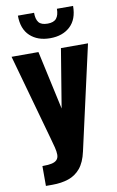

<svg xmlns="http://www.w3.org/2000/svg" viewBox="-104 -854 655 1076"><g transform="rotate(-10 224.0 -315.5)"><path d="M67 168V55Q98 55 118.5 51Q139 47 149.5 36Q160 25 160 6Q160 -11 154 -35.5Q148 -60 139 -91L3 -578H156L229 -244L284 -578H438L305 14Q292 74 264 107.5Q236 141 195.5 154.5Q155 168 104 168ZM235 -643Q164 -643 121 -683Q78 -723 78 -799H170Q170 -762 184.5 -744Q199 -726 235 -726Q270 -726 285 -744.5Q300 -763 300 -799H392Q392 -723 349 -683Q306 -643 235 -643Z"/></g></svg>

Font: Oswald
Style: Bold
Weight: 700
Designer: Vernon Adams
Foundry: Vernon Adams
Version: Version 4.103;gftools[0.9.33.dev8+g029e19f]